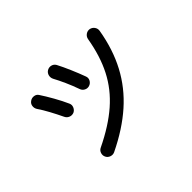

<svg xmlns="http://www.w3.org/2000/svg" viewBox="-128 -976 1257 1257"><g transform="rotate(-45 500.0 -347.5)"><path d="M324 -3Q307 5 288.5 -1.5Q270 -8 262 -25Q254 -42 260 -60Q266 -78 283 -86Q420 -152 510 -230.5Q600 -309 652 -410.5Q704 -512 727 -648Q731 -667 746.5 -678Q762 -689 781 -686Q800 -682 811 -666.5Q822 -651 819 -632Q794 -484 732.5 -368Q671 -252 570 -162.5Q469 -73 324 -3ZM318 -374Q300 -367 282.5 -374Q265 -381 257 -398Q235 -444 212 -486.5Q189 -529 167 -561Q157 -577 159.5 -595.5Q162 -614 178 -625Q193 -636 212.5 -633.5Q232 -631 242 -615Q266 -579 294.5 -528.5Q323 -478 342 -435Q350 -418 342.5 -400Q335 -382 318 -374ZM515 -426Q497 -420 480 -428.5Q463 -437 457 -455Q440 -503 420 -547.5Q400 -592 382 -625Q373 -642 377.5 -660.5Q382 -679 398 -689Q415 -699 433.5 -694.5Q452 -690 462 -673Q482 -635 505 -581.5Q528 -528 544 -484Q551 -466 542 -449Q533 -432 515 -426Z"/></g></svg>

Font: Zen Maru Gothic Medium
Style: Regular
Weight: 500
Designer: Yoshimichi Ohira
Foundry: Positype
Version: Version 1.001